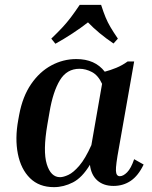

<svg xmlns="http://www.w3.org/2000/svg" viewBox="-20 -760 627 790"><path d="M447 5Q406 5 380.5 -17.5Q355 -40 350 -82Q318 -29 280 -9.5Q242 10 202 10Q141 10 103.5 -27Q66 -64 53.5 -127Q41 -190 55 -266L59 -288Q73 -363 108 -414Q143 -465 191.5 -491Q240 -517 294 -517Q371 -517 411 -465Q434 -471 458.5 -481Q483 -491 505 -507H532L469 -150Q456 -80 457 -57.5Q458 -35 473 -35Q487 -35 503 -51Q519 -67 532 -105L571 -83Q549 -37 518 -16Q487 5 447 5ZM175 -248Q156 -138 172.5 -84.5Q189 -31 227 -31Q241 -31 261.5 -40.5Q282 -50 306.5 -78.5Q331 -107 356 -163L400 -415Q384 -450 358.5 -463.5Q333 -477 307 -477Q255 -477 226.5 -430Q198 -383 184 -300ZM447 -581Q416 -602 389.5 -624Q363 -646 342 -668Q314 -646 279 -623Q244 -600 208 -580L191 -601Q220 -629 238 -648.5Q256 -668 271.5 -688.5Q287 -709 308 -740H396Q406 -709 414.5 -688.5Q423 -668 434.5 -648.5Q446 -629 465 -601Z"/></svg>

Font: Inria Serif
Style: Bold Italic
Weight: 700
Italic angle: -10°
Designer: Black Foundry Team
Foundry: Black Foundry
Version: Version 1.000; ttfautohint (v1.8.3)